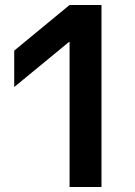

<svg xmlns="http://www.w3.org/2000/svg" viewBox="-20 -750 540 770"><path d="M259 0V-582H257L37 -401V-547L259 -730H387V0Z"/></svg>

Font: M PLUS Code Latin SemiBold
Style: Regular
Weight: 600
Designer: Coji Morishita
Foundry: UNDERFOREST DESIGN
Version: Version 1.002; ttfautohint (v1.8.3)